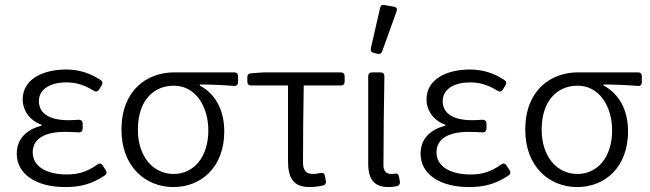

<svg xmlns="http://www.w3.org/2000/svg" viewBox="-20 -757 2666 788"><path d="M48.8 -126C48.8 -42 128.9 10.7 247.1 10.7C311.5 10.7 357.4 -2 410.2 -37.1C418.9 -43 418.9 -50.8 414.1 -58.6L401.4 -78.1C395.5 -86.9 387.7 -87.9 379.9 -82C337.9 -51.8 300.8 -41 254.9 -41C168 -41 114.3 -75.2 114.3 -131.8C114.3 -184.6 159.2 -215.8 246.1 -215.8C264.6 -215.8 282.2 -214.8 302.7 -213.9C313.5 -212.9 319.3 -219.7 319.3 -229.5V-250C319.3 -259.8 313.5 -265.6 302.7 -265.6C287.1 -264.6 275.4 -263.7 260.7 -263.7C174.8 -263.7 139.6 -296.9 139.6 -341.8C139.6 -393.6 190.4 -418.9 252.9 -418.9C294.9 -418.9 330.1 -406.2 364.3 -384.8C373 -378.9 381.8 -380.9 386.7 -389.6L397.5 -407.2C402.3 -416 401.4 -422.9 392.6 -428.7C351.6 -456.1 304.7 -471.7 252 -471.7C155.3 -471.7 73.2 -431.6 73.2 -349.6C73.2 -304.7 100.6 -262.7 150.4 -245.1V-241.2C96.7 -227.5 48.8 -193.4 48.8 -126Z M478.5 -224.6C478.5 -73.2 577.1 10.7 691.4 10.7C807.6 10.7 900.4 -72.3 900.4 -217.8C900.4 -307.6 862.3 -373 799.8 -406.2V-410.2C848.6 -410.2 891.6 -408.2 940.4 -404.3C951.2 -403.3 957 -410.2 957 -419.9V-444.3C957 -454.1 951.2 -460 941.4 -460H695.3C583 -460 478.5 -386.7 478.5 -224.6ZM835 -221.7C835 -112.3 775.4 -43 692.4 -43C609.4 -43 545.9 -113.3 545.9 -224.6C545.9 -345.7 611.3 -405.3 693.4 -405.3C784.2 -405.3 835 -318.4 835 -221.7Z M1162.1 -95.7C1162.1 -25.4 1184.6 10.7 1251 10.7C1271.5 10.7 1291 7.8 1306.6 3.9C1315.4 2 1319.3 -5.9 1317.4 -14.6L1313.5 -35.2C1311.5 -45.9 1304.7 -48.8 1294.9 -46.9C1284.2 -44.9 1274.4 -43 1264.6 -43C1236.3 -43 1223.6 -57.6 1223.6 -89.8C1223.6 -189.5 1224.6 -296.9 1226.6 -406.2H1378.9C1388.7 -406.2 1394.5 -412.1 1394.5 -421.9V-444.3C1394.5 -454.1 1388.7 -460 1378.9 -460H1063.5L1009.8 -456.1C1000 -455.1 995.1 -450.2 995.1 -440.4V-421.9C995.1 -412.1 1001 -406.2 1010.7 -406.2H1162.1Z M1540 -724.6 1502 -558.6C1500 -547.9 1503.9 -542 1513.7 -540L1529.3 -536.1C1538.1 -534.2 1545.9 -537.1 1548.8 -546.9L1607.4 -710C1611.3 -720.7 1607.4 -727.5 1596.7 -729.5L1557.6 -736.3C1547.9 -738.3 1542 -734.4 1540 -724.6ZM1491.2 -85C1491.2 -22.5 1515.6 10.7 1572.3 10.7C1587.9 10.7 1599.6 8.8 1610.4 6.8C1619.1 3.9 1623 -3.9 1621.1 -12.7L1617.2 -33.2C1615.2 -43 1608.4 -46.9 1598.6 -43.9C1593.8 -43 1589.8 -43 1585.9 -43C1565.4 -43 1553.7 -54.7 1553.7 -79.1C1553.7 -192.4 1555.7 -321.3 1557.6 -444.3C1557.6 -454.1 1551.8 -460 1542 -460H1506.8C1497.1 -460 1491.2 -454.1 1491.2 -444.3Z M1706.1 -126C1706.1 -42 1786.1 10.7 1904.3 10.7C1968.8 10.7 2014.6 -2 2067.4 -37.1C2076.2 -43 2076.2 -50.8 2071.3 -58.6L2058.6 -78.1C2052.7 -86.9 2044.9 -87.9 2037.1 -82C1995.1 -51.8 1958 -41 1912.1 -41C1825.2 -41 1771.5 -75.2 1771.5 -131.8C1771.5 -184.6 1816.4 -215.8 1903.3 -215.8C1921.9 -215.8 1939.5 -214.8 1960 -213.9C1970.7 -212.9 1976.6 -219.7 1976.6 -229.5V-250C1976.6 -259.8 1970.7 -265.6 1960 -265.6C1944.3 -264.6 1932.6 -263.7 1918 -263.7C1832 -263.7 1796.9 -296.9 1796.9 -341.8C1796.9 -393.6 1847.7 -418.9 1910.2 -418.9C1952.1 -418.9 1987.3 -406.2 2021.5 -384.8C2030.3 -378.9 2039.1 -380.9 2043.9 -389.6L2054.7 -407.2C2059.6 -416 2058.6 -422.9 2049.8 -428.7C2008.8 -456.1 1961.9 -471.7 1909.2 -471.7C1812.5 -471.7 1730.5 -431.6 1730.5 -349.6C1730.5 -304.7 1757.8 -262.7 1807.6 -245.1V-241.2C1753.9 -227.5 1706.1 -193.4 1706.1 -126Z M2135.7 -224.6C2135.7 -73.2 2234.4 10.7 2348.6 10.7C2464.8 10.7 2557.6 -72.3 2557.6 -217.8C2557.6 -307.6 2519.5 -373 2457 -406.2V-410.2C2505.9 -410.2 2548.8 -408.2 2597.7 -404.3C2608.4 -403.3 2614.3 -410.2 2614.3 -419.9V-444.3C2614.3 -454.1 2608.4 -460 2598.6 -460H2352.5C2240.2 -460 2135.7 -386.7 2135.7 -224.6ZM2492.2 -221.7C2492.2 -112.3 2432.6 -43 2349.6 -43C2266.6 -43 2203.1 -113.3 2203.1 -224.6C2203.1 -345.7 2268.6 -405.3 2350.6 -405.3C2441.4 -405.3 2492.2 -318.4 2492.2 -221.7Z"/></svg>

Font: Ed Sans Neue Light
Style: Regular
Weight: 300
Designer: Stephen Hutchings
Version: Version 1.004;PS 001.004;hotconv 1.0.88;makeotf.lib2.5.64775